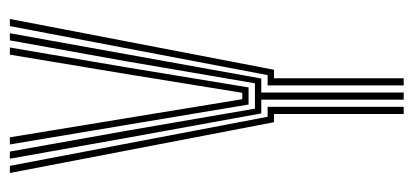

<svg xmlns="http://www.w3.org/2000/svg" viewBox="-245 -595 840 390"><g transform="rotate(-90 175.0 -400.0)"><path d="M167.5 0V-289.3H139.6L89.7 -564.1L47.6 -800H62.1L104.2 -564.1L149.3 -302.2H200.8L245.6 -564.1L288 -800H302.5L260 -564.1L210.5 -289.3H182V0ZM138.5 0V-263.5H121.8L18.6 -800H33.1L132.8 -276.4H153V0ZM196.5 0V-276.4H217.4L317 -800H331.5L228.3 -263.5H211V0ZM157.7 -315.1 116.1 -564.1 76.6 -800H91.1L129.8 -564.1L168.5 -327.9H181.5L219.7 -564.1L259 -800H273.5L233.4 -564.1L192.4 -315.1Z"/></g></svg>

Font: Big Shoulders Inline Display SC Thin
Style: Regular
Weight: 100
Designer: Patric King
Foundry: XO Type Co
Version: Version 2.002